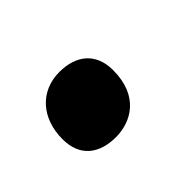

<svg xmlns="http://www.w3.org/2000/svg" viewBox="-47 -268 381 381"><g transform="rotate(-45 144.0 -77.5)"><path d="M114 8C156 8 204 -17 204 -90C204 -139 172 -163 126 -163C72 -163 36 -123 36 -64C36 -15 68 8 114 8Z"/></g></svg>

Font: Noto Serif ExtraCondensed Black
Style: Italic
Weight: 900
Width: 2
Italic angle: -12°
Designer: Monotype Design Team
Foundry: Monotype Imaging Inc.
Version: Version 2.014